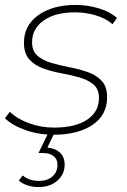

<svg xmlns="http://www.w3.org/2000/svg" viewBox="-25 -543 515 778"><path d="M192 3Q132 3 78 -16Q24 -35 -5 -64L15 -90Q45 -61 93 -43.5Q141 -26 194 -26Q280 -26 328 -58Q376 -90 376 -146Q376 -182 354 -200.5Q332 -219 297.5 -229Q263 -239 224 -246Q185 -253 150.5 -265.5Q116 -278 94 -302Q72 -326 72 -370Q72 -439 129.5 -481Q187 -523 282 -523Q330 -523 376 -509Q422 -495 449 -470L431 -445Q403 -469 362.5 -481Q322 -493 279 -493Q199 -493 152 -460Q105 -427 105 -372Q105 -336 127 -317Q149 -298 183.5 -288Q218 -278 257 -270.5Q296 -263 330.5 -251Q365 -239 387 -215.5Q409 -192 409 -149Q409 -77 350 -37Q291 3 192 3ZM131 215Q108 215 87.5 208.5Q67 202 51 189L67 168Q93 190 133 190Q167 190 187.5 172Q208 154 208 124Q208 102 192 89.5Q176 77 148 77H131L171 -5H196L167 55Q200 58 218.5 76Q237 94 237 124Q237 163 207.5 189Q178 215 131 215Z"/></svg>

Font: Montserrat ExtraLight
Style: Italic
Weight: 200
Italic angle: -11.3°
Designer: Julieta Ulanovsky
Foundry: Julieta Ulanovsky
Version: Version 9.000; ttfautohint (v1.8.4.7-5d5b)